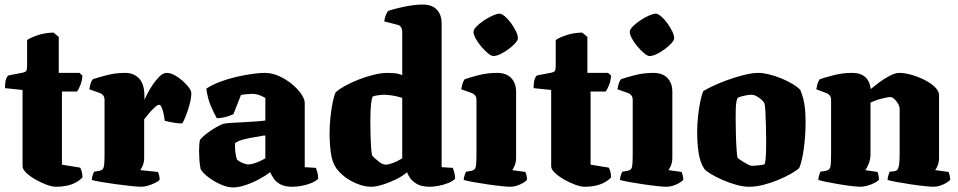

<svg xmlns="http://www.w3.org/2000/svg" viewBox="-20 -820 4206 843"><path d="M226 0Q209 0 184.5 -9Q160 -18 135.5 -32Q111 -46 95 -61.5Q79 -77 79 -90V-425L2 -433Q2 -462 7.5 -475Q13 -488 18 -489L80 -501Q88 -503 93.5 -506.5Q99 -510 99 -534V-644Q110 -653 142.5 -664.5Q175 -676 215 -677L238 -658V-500H329L342 -488Q341 -468 333.5 -448Q326 -428 318 -418H252V-97L332 -84Q335 -79 338.5 -67.5Q342 -56 342 -41Q330 -28 312 -18.5Q294 -9 272.5 -4.5Q251 0 226 0Z M601 0Q588 0 557.5 -3Q527 -6 491 -11Q455 -16 425 -21Q395 -26 383 -30Q383 -37 386 -47.5Q389 -58 393 -66L416 -70Q426 -72 431 -77.5Q436 -83 437.5 -98.5Q439 -114 439 -147V-382Q439 -393 433.5 -400.5Q428 -408 420 -411L372 -428Q374 -440 377 -451Q380 -462 387 -472Q404 -478 445 -489Q486 -500 529 -500Q568 -500 591 -475Q614 -450 614 -400V-382Q616 -386 625 -404.5Q634 -423 648.5 -445Q663 -467 679.5 -483.5Q696 -500 712 -500Q728 -500 746.5 -490Q765 -480 782 -465Q799 -450 809.5 -435.5Q820 -421 820 -411Q820 -390 812.5 -362Q805 -334 795.5 -310Q786 -286 780 -278Q762 -278 739.5 -282Q717 -286 703 -290Q703 -295 700 -312Q697 -329 691.5 -344.5Q686 -360 678 -360Q673 -360 664 -352.5Q655 -345 645 -334.5Q635 -324 626.5 -313Q618 -302 613 -296V-129Q613 -107 606.5 -92.5Q600 -78 596 -73L674 -65Q676 -60 678.5 -50.5Q681 -41 681 -31Q674 -23 659 -16Q644 -9 628.5 -4.5Q613 0 601 0Z M1004 3Q979 3 949.5 -10Q920 -23 895.5 -41.5Q871 -60 861 -77Q857 -95 855.5 -117.5Q854 -140 854 -157Q854 -173 855 -185.5Q856 -198 858 -206Q867 -217 881 -228.5Q895 -240 910.5 -250Q926 -260 939.5 -267Q953 -274 960 -276Q970 -279 994.5 -280.5Q1019 -282 1042 -283Q1060 -284 1076 -285Q1092 -286 1106 -287Q1120 -288 1130 -289Q1140 -290 1145 -291V-390Q1126 -401 1112.5 -404.5Q1099 -408 1089 -408Q1080 -408 1063.5 -406.5Q1047 -405 1038 -403L1005 -319Q998 -315 978 -308.5Q958 -302 932 -301Q922 -317 906.5 -353Q891 -389 886 -431Q912 -448 946.5 -461Q981 -474 1018 -482.5Q1055 -491 1088 -495.5Q1121 -500 1142 -500Q1174 -500 1205 -486Q1236 -472 1261.5 -451Q1287 -430 1302.5 -407.5Q1318 -385 1318 -368V-86L1367 -83Q1370 -76 1373.5 -63.5Q1377 -51 1377 -35Q1366 -24 1346 -16Q1326 -8 1304 -4Q1282 0 1265 0Q1231 0 1211.5 -10.5Q1192 -21 1182 -36Q1172 -51 1166 -64Q1144 -47 1114.5 -31.5Q1085 -16 1055.5 -6.5Q1026 3 1004 3ZM1071 -98Q1080 -98 1093.5 -102Q1107 -106 1121 -112.5Q1135 -119 1145 -125V-225Q1135 -225 1125 -222.5Q1115 -220 1099 -218Q1075 -214 1052 -208.5Q1029 -203 1012 -192Q1011 -176 1013 -155.5Q1015 -135 1020 -120Q1031 -110 1046 -104Q1061 -98 1071 -98Z M1612 0Q1587 0 1563.5 -7.5Q1540 -15 1519.5 -26.5Q1499 -38 1483.5 -52Q1468 -66 1458 -79Q1438 -107 1432.5 -149.5Q1427 -192 1427 -235Q1427 -271 1431 -307Q1435 -343 1441 -372Q1447 -401 1454 -415Q1468 -428 1494 -442.5Q1520 -457 1553 -470Q1586 -483 1620 -491.5Q1654 -500 1683 -500Q1694 -500 1712 -498.5Q1730 -497 1746 -490V-682Q1746 -691 1741 -700Q1736 -709 1726 -711L1667 -726Q1669 -742 1674.5 -754.5Q1680 -767 1684 -772Q1695 -776 1720 -782.5Q1745 -789 1776 -794.5Q1807 -800 1836 -800Q1877 -800 1898 -777.5Q1919 -755 1919 -717V-86L1968 -83Q1971 -76 1974.5 -63Q1978 -50 1978 -35Q1969 -25 1949.5 -17Q1930 -9 1907.5 -4.5Q1885 0 1867 0Q1831 0 1810 -12.5Q1789 -25 1779.5 -40Q1770 -55 1767 -64Q1750 -48 1719.5 -33Q1689 -18 1659 -9Q1629 0 1612 0ZM1673 -97Q1681 -97 1693 -100.5Q1705 -104 1719.5 -110.5Q1734 -117 1746 -125V-390Q1739 -393 1723.5 -396.5Q1708 -400 1692.5 -402Q1677 -404 1666 -404Q1659 -404 1650 -403Q1641 -402 1632 -400.5Q1623 -399 1616 -396Q1612 -385 1610 -369.5Q1608 -354 1607 -333.5Q1606 -313 1606 -287Q1606 -258 1607 -224Q1608 -190 1610 -165Q1612 -140 1615 -136Q1620 -130 1627.5 -123.5Q1635 -117 1642.5 -111Q1650 -105 1658 -101Q1666 -97 1673 -97Z M2221 0Q2208 0 2179.5 -3Q2151 -6 2117.5 -11Q2084 -16 2056 -21Q2028 -26 2016 -30Q2016 -37 2019 -47.5Q2022 -58 2026 -66L2049 -70Q2059 -72 2064 -77Q2069 -82 2070.5 -98Q2072 -114 2072 -147V-382Q2072 -393 2066.5 -400.5Q2061 -408 2053 -411L2005 -428Q2007 -440 2010 -451Q2013 -462 2020 -472Q2039 -479 2079.5 -489.5Q2120 -500 2162 -500Q2203 -500 2224.5 -477.5Q2246 -455 2246 -417V-129Q2246 -107 2239.5 -92.5Q2233 -78 2229 -73L2287 -65Q2289 -60 2291.5 -50.5Q2294 -41 2294 -31Q2289 -24 2276 -16.5Q2263 -9 2248.5 -4.5Q2234 0 2221 0ZM2146 -574Q2137 -574 2122.5 -586Q2108 -598 2093.5 -615Q2079 -632 2069 -650Q2059 -668 2059 -680Q2059 -690 2072 -703.5Q2085 -717 2104.5 -730Q2124 -743 2143 -751.5Q2162 -760 2173 -760Q2183 -760 2197 -748Q2211 -736 2224 -718Q2237 -700 2245.5 -682.5Q2254 -665 2254 -653Q2254 -643 2242 -630Q2230 -617 2212.5 -604Q2195 -591 2177 -582.5Q2159 -574 2146 -574Z M2547 0Q2530 0 2505.5 -9Q2481 -18 2456.5 -32Q2432 -46 2416 -61.5Q2400 -77 2400 -90V-425L2323 -433Q2323 -462 2328.5 -475Q2334 -488 2339 -489L2401 -501Q2409 -503 2414.5 -506.5Q2420 -510 2420 -534V-644Q2431 -653 2463.5 -664.5Q2496 -676 2536 -677L2559 -658V-500H2650L2663 -488Q2662 -468 2654.5 -448Q2647 -428 2639 -418H2573V-97L2653 -84Q2656 -79 2659.5 -67.5Q2663 -56 2663 -41Q2651 -28 2633 -18.5Q2615 -9 2593.5 -4.5Q2572 0 2547 0Z M2907 0Q2894 0 2865.5 -3Q2837 -6 2803.5 -11Q2770 -16 2742 -21Q2714 -26 2702 -30Q2702 -37 2705 -47.5Q2708 -58 2712 -66L2735 -70Q2745 -72 2750 -77Q2755 -82 2756.5 -98Q2758 -114 2758 -147V-382Q2758 -393 2752.5 -400.5Q2747 -408 2739 -411L2691 -428Q2693 -440 2696 -451Q2699 -462 2706 -472Q2725 -479 2765.5 -489.5Q2806 -500 2848 -500Q2889 -500 2910.5 -477.5Q2932 -455 2932 -417V-129Q2932 -107 2925.5 -92.5Q2919 -78 2915 -73L2973 -65Q2975 -60 2977.5 -50.5Q2980 -41 2980 -31Q2975 -24 2962 -16.5Q2949 -9 2934.5 -4.5Q2920 0 2907 0ZM2832 -574Q2823 -574 2808.5 -586Q2794 -598 2779.5 -615Q2765 -632 2755 -650Q2745 -668 2745 -680Q2745 -690 2758 -703.5Q2771 -717 2790.5 -730Q2810 -743 2829 -751.5Q2848 -760 2859 -760Q2869 -760 2883 -748Q2897 -736 2910 -718Q2923 -700 2931.5 -682.5Q2940 -665 2940 -653Q2940 -643 2928 -630Q2916 -617 2898.5 -604Q2881 -591 2863 -582.5Q2845 -574 2832 -574Z M3269 0Q3244 0 3213 -8.5Q3182 -17 3152.5 -30Q3123 -43 3101.5 -56Q3080 -69 3072 -79Q3053 -108 3047 -151.5Q3041 -195 3041 -239Q3041 -276 3045 -311.5Q3049 -347 3055 -376Q3061 -405 3068 -420Q3082 -429 3110.5 -442.5Q3139 -456 3175 -469Q3211 -482 3247 -491Q3283 -500 3310 -500Q3330 -500 3356.5 -493.5Q3383 -487 3410 -476Q3437 -465 3459.5 -451.5Q3482 -438 3494 -425Q3502 -406 3507 -386Q3512 -366 3514.5 -341.5Q3517 -317 3517 -284Q3517 -226 3509.5 -169.5Q3502 -113 3489 -82Q3477 -71 3452.5 -57Q3428 -43 3396.5 -30Q3365 -17 3332 -8.5Q3299 0 3269 0ZM3282 -92Q3284 -92 3293.5 -92.5Q3303 -93 3315 -94.5Q3327 -96 3336 -98Q3341 -106 3342.5 -134Q3344 -162 3344 -198Q3344 -228 3343 -265.5Q3342 -303 3340.5 -333Q3339 -363 3335 -369Q3331 -376 3321.5 -384Q3312 -392 3301 -398Q3290 -404 3279 -404Q3270 -404 3259 -402Q3248 -400 3238 -397.5Q3228 -395 3220 -391Q3216 -387 3213.5 -374Q3211 -361 3210.5 -342.5Q3210 -324 3210 -301Q3210 -270 3211 -232Q3212 -194 3214 -164.5Q3216 -135 3218 -128Q3220 -125 3228 -119.5Q3236 -114 3246.5 -107.5Q3257 -101 3266.5 -96.5Q3276 -92 3282 -92Z M3758 0Q3746 0 3720 -3Q3694 -6 3664.5 -11Q3635 -16 3610 -21Q3585 -26 3573 -30Q3573 -38 3576 -48Q3579 -58 3582 -66L3606 -70Q3623 -73 3626 -88Q3629 -103 3629 -147V-382Q3629 -392 3624 -399.5Q3619 -407 3609 -411L3564 -428Q3566 -440 3569 -451Q3572 -462 3579 -472Q3596 -478 3637 -489Q3678 -500 3721 -500Q3758 -500 3778.5 -482Q3799 -464 3803 -429Q3816 -440 3838.5 -457Q3861 -474 3886 -487Q3911 -500 3929 -500Q3952 -500 3982 -491.5Q4012 -483 4039.5 -469Q4067 -455 4085 -437.5Q4103 -420 4103 -402V-129Q4103 -107 4097 -93Q4091 -79 4086 -73L4145 -65Q4147 -60 4149.5 -50Q4152 -40 4152 -31Q4147 -24 4134 -16.5Q4121 -9 4106.5 -4.5Q4092 0 4079 0Q4066 0 4038 -3Q4010 -6 3977 -11Q3944 -16 3916.5 -21Q3889 -26 3877 -30Q3877 -38 3880 -48.5Q3883 -59 3886 -66L3905 -68Q3916 -69 3921 -76Q3926 -83 3928 -99.5Q3930 -116 3930 -147V-344Q3930 -350 3926 -358.5Q3922 -367 3916 -375Q3910 -383 3903 -388.5Q3896 -394 3891 -394Q3883 -394 3870.5 -391.5Q3858 -389 3845 -385.5Q3832 -382 3820.5 -377.5Q3809 -373 3802 -369V-143Q3802 -121 3794.5 -102Q3787 -83 3779 -73L3833 -65Q3834 -63 3836.5 -52.5Q3839 -42 3839 -31Q3834 -24 3819 -16.5Q3804 -9 3787 -4.5Q3770 0 3758 0Z"/></svg>

Font: Texturina Medium 12pt Black
Style: Regular
Weight: 900
Version: Version 1.002